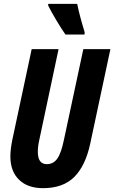

<svg xmlns="http://www.w3.org/2000/svg" viewBox="-20 -970 595 1000"><path d="M34 -155Q34 -191 44 -241L145 -714H285L184 -238Q177 -207 177 -179Q177 -115 224 -115Q258 -115 278.5 -144Q299 -173 313 -242L414 -714H555L450 -222Q425 -106 366.5 -48Q308 10 204 10Q124 10 79 -34Q34 -78 34 -155ZM231 -941V-950H382Q394 -890 421 -802L420 -790H321Q301 -818 272.5 -866Q244 -914 231 -941Z"/></svg>

Font: Noto Sans Display Ex Bold Cond
Style: Italic
Weight: 800
Width: 3
Italic angle: -12°
Designer: Monotype Design team
Foundry: Monotype Imaging Inc.
Version: Version 1.000